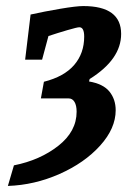

<svg xmlns="http://www.w3.org/2000/svg" viewBox="-20 -500 441 634"><path d="M362 -136Q362 -76 310.5 -19Q259 38 176.5 74.5Q94 111 6 114L26 46Q112 29 172.5 -18.5Q233 -66 233 -131Q233 -152 226 -163.5Q219 -175 207 -175H115L125 -230Q192 -247 225 -285.5Q258 -324 258 -379Q258 -410 242 -410Q235 -410 202.5 -400.5Q170 -391 140 -381L119 -303H63L81 -452Q126 -462 179 -471Q232 -480 255 -480Q380 -480 380 -388Q380 -304 276 -239L274 -231Q321 -223 341.5 -197.5Q362 -172 362 -136Z"/></svg>

Font: Grenze SemiBold
Style: Italic
Weight: 600
Italic angle: -10°
Designer: Renata Polastri
Foundry: Omnibus-Type
Version: Version 1.002; ttfautohint (v1.8)